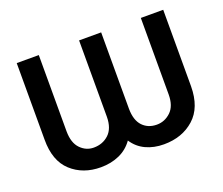

<svg xmlns="http://www.w3.org/2000/svg" viewBox="-97 -689 979 842"><g transform="rotate(-20 392.5 -268.0)"><path d="M50.8 -189V-545.9H153.8V-189Q154.3 -135.7 180.4 -108.9Q206.5 -82 242.2 -82Q284.2 -82 312.7 -108.6Q341.3 -135.3 341.8 -189V-545.9H444.8V-189Q445.3 -135.3 470.7 -108.6Q496.1 -82 536.6 -82Q573.7 -82 601.8 -108.6Q629.9 -135.3 629.9 -189V-545.9H734.4V-189Q733.9 -90.3 678 -40.3Q622.1 9.8 536.6 9.8Q489.7 9.8 452.6 -7.6Q415.5 -24.9 392.6 -60.1Q367.7 -24.9 328.9 -7.6Q290 9.8 242.2 9.8Q159.2 9.8 104.7 -40Q50.3 -89.8 50.8 -189Z"/></g></svg>

Font: Inter Tight Medium
Style: Regular
Weight: 500
Designer: Rasmus Andersson
Foundry: rsms
Version: Version 3.004; ttfautohint (v1.8.4.7-5d5b)